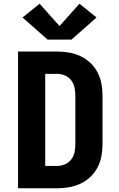

<svg xmlns="http://www.w3.org/2000/svg" viewBox="-20 -1012 640 1032"><path d="M77 0V-735H287Q319 -735 351 -729.5Q383 -724 412 -710.5Q441 -697 465 -674.5Q489 -652 504 -623.5Q519 -595 525 -563Q531 -531 531 -499V-237Q531 -204 525 -172Q519 -140 504 -111.5Q489 -83 465 -60.5Q441 -38 412 -24.5Q383 -11 351 -5.5Q319 0 287 0ZM223 -120H287Q308 -120 328.5 -128.5Q349 -137 362.5 -154.5Q376 -172 380.5 -193.5Q385 -215 385 -237V-499Q385 -520 380.5 -541.5Q376 -563 362.5 -580.5Q349 -598 328.5 -606.5Q308 -615 287 -615H223ZM236 -799 101 -918 193 -992 300 -872 407 -992 499 -918 364 -799Z"/></svg>

Font: Iosevka Curly Heavy Extended
Style: Regular
Weight: 900
Width: 7
Monospace: yes
Designer: Belleve Invis
Foundry: Belleve Invis
Version: Version 11.1.0; ttfautohint (v1.8.3)